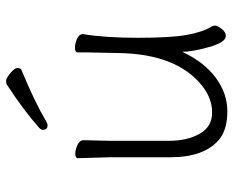

<svg xmlns="http://www.w3.org/2000/svg" viewBox="-88 -662 766 630"><g transform="rotate(-90 295.0 -347.0)"><path d="M379 -659Q277 -617 209 -577Q203 -574 199 -574Q184 -574 184 -589Q184 -595 190 -601Q246 -651 333 -708Q337 -710 345 -710Q353 -710 370 -696Q387 -682 387 -672Q387 -662 379 -659ZM150 -456 148 -368V-175Q148 -116 171 -75Q194 -34 241 -34Q288 -34 330 -68Q433 -151 436 -342Q438 -418 438 -442V-475Q438 -484 453 -484Q468 -484 483 -477Q498 -470 498 -459V-457Q486 -385 486 -277Q486 -169 495.5 -116.5Q505 -64 524 -34Q526 -30 526 -23.5Q526 -17 515.5 -3Q505 11 492 11Q471 11 455.5 -44.5Q440 -100 440 -132Q407 -61 355.5 -22.5Q304 16 244.5 16Q185 16 152 -11Q94 -60 94 -171V-368L91 -474Q91 -483 105.5 -483Q120 -483 135 -475.5Q150 -468 150 -456Z"/></g></svg>

Font: LXGW WenKai Light
Style: Regular
Weight: 300
Designer: LXGW / Fontworks Inc.
Foundry: LXGW / Fontworks Inc.
Version: Version 1.501; October 10, 2024